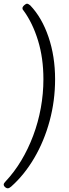

<svg xmlns="http://www.w3.org/2000/svg" viewBox="-53 -804 374 1035"><path d="M92 -784Q97 -784 101.5 -781Q106 -778 110 -775Q173 -709 208.5 -604.5Q244 -500 244 -377Q244 -261 214.5 -152Q185 -43 131.5 48Q78 139 7 202Q1 207 -3 209Q-7 211 -12 211Q-16 211 -21 208Q-26 205 -29.5 200.5Q-33 196 -33 191Q-33 187 -30 182.5Q-27 178 -23 174Q24 124 61.5 61.5Q99 -1 126 -73Q153 -145 167 -222Q181 -299 181 -377Q181 -491 152 -585.5Q123 -680 74 -747Q70 -751 69 -754.5Q68 -758 68 -760Q68 -765 72.5 -770.5Q77 -776 83 -780Q89 -784 92 -784Z"/></svg>

Font: Asap Light
Style: Italic
Weight: 300
Italic angle: -6°
Designer: Pablo Cosgaya
Foundry: Omnibus-Type
Version: Version 3.001